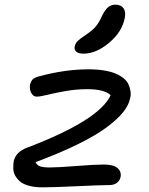

<svg xmlns="http://www.w3.org/2000/svg" viewBox="-20 -801 647 831"><path d="M341.8 -568.8Q319.8 -568.8 310.3 -577.1Q300.8 -585.4 303.2 -600.1Q306.6 -614.3 316.4 -623.8Q326.2 -633.3 351.1 -649.9Q380.4 -669.4 394.5 -686.5Q408.7 -703.6 421.9 -732.9Q435.5 -760.3 448.7 -770.5Q461.9 -780.8 479 -780.8Q504.4 -780.8 514.9 -764.6Q525.4 -748.5 520 -723.1Q508.3 -662.6 452.1 -615.7Q396 -568.8 341.8 -568.8ZM164.1 9.8Q131.8 9.8 107.2 3.4Q82.5 -2.9 68.8 -13.9Q55.2 -24.9 46.6 -39.3Q38.1 -53.7 37.6 -69.6Q37.1 -85.4 39.1 -102.1Q47.9 -144 98.1 -162.1Q410.2 -281.2 459 -389.2Q430.7 -415 358.9 -415Q310.5 -415 264.6 -407Q218.8 -398.9 186.3 -390.9Q153.8 -382.8 138.2 -382.8Q124 -382.8 115.5 -398.4Q106.9 -414.1 109.9 -434.1Q113.8 -449.7 121.8 -457.8Q129.9 -465.8 147.9 -470.2Q260.3 -501 363.8 -501Q401.4 -501 431.6 -495.8Q461.9 -490.7 481.9 -481.9Q502 -473.1 516.4 -460.9Q530.8 -448.7 536.6 -434.8Q542.5 -420.9 544.9 -405.5Q547.4 -390.1 543 -375Q537.6 -346.2 512.9 -315.4Q488.3 -284.7 441.4 -249.8Q394.5 -214.8 316.4 -176.5Q238.3 -138.2 133.8 -99.1Q140.1 -85.4 154.1 -80.8Q168 -76.2 194.8 -76.2Q229.5 -76.2 309.8 -82.5Q390.1 -88.9 430.2 -88.9Q469.7 -88.9 487.8 -74.2Q505.9 -59.6 502 -36.1Q499 -19.5 486.3 -9.8Q473.6 0 453.1 0Q416 0 314 4.9Q211.9 9.8 164.1 9.8Z"/></svg>

Font: Shantell Sans Normal
Style: Italic
Weight: 400
Italic angle: -11.31°
Designer: Stephen Nixon, Anya Danilova, Shantell Martin
Foundry: Arrow Type
Version: Version 1.006;[559af2be0]